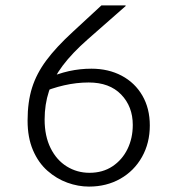

<svg xmlns="http://www.w3.org/2000/svg" viewBox="-20 -675 654 710"><path d="M145 -233Q145 -172 167 -127.5Q189 -83 227 -59.5Q265 -36 311 -36Q360 -36 396 -60Q432 -84 451.5 -124Q471 -164 471 -213Q471 -281 428 -325.5Q385 -370 308 -370Q263 -370 217 -359.5Q171 -349 125 -329L141 -380Q194 -403 235 -412Q276 -421 318 -421Q381 -421 430 -395Q479 -369 506.5 -321.5Q534 -274 534 -211Q534 -146 505 -94.5Q476 -43 425 -14Q374 15 309 15Q269 15 229 0.5Q189 -14 155.5 -43.5Q122 -73 102 -119.5Q82 -166 82 -229Q82 -298 98.5 -350.5Q115 -403 151.5 -452Q188 -501 249 -557L355 -655H444L445 -653L305 -530Q247 -479 212 -432.5Q177 -386 161 -337.5Q145 -289 145 -233Z"/></svg>

Font: Intel One Mono Light
Style: Regular
Weight: 300
Monospace: yes
Designer: Fred Shallcrass
Foundry: Frere-Jones Type LLC
Version: Version 1.004